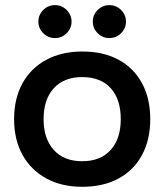

<svg xmlns="http://www.w3.org/2000/svg" viewBox="-20 -708 632 738"><path d="M295.8 10Q216.7 10 157.9 -22.1Q99.2 -54.2 66.7 -112.5Q34.2 -170.8 34.2 -250Q34.2 -329.2 66.2 -387.5Q98.3 -445.8 157.5 -477.9Q216.7 -510 296.7 -510Q377.5 -510 435.8 -478.3Q494.2 -446.7 525.8 -388.3Q557.5 -330 557.5 -250Q557.5 -170.8 525.8 -112.1Q494.2 -53.3 435.4 -21.7Q376.7 10 295.8 10ZM295.8 -88.3Q366.7 -88.3 405.4 -131.7Q444.2 -175 444.2 -250Q444.2 -326.7 405.4 -369.2Q366.7 -411.7 295.8 -411.7Q225.8 -411.7 186.7 -368.8Q147.5 -325.8 147.5 -250Q147.5 -175 186.7 -131.7Q225.8 -88.3 295.8 -88.3ZM400 -561.7Q374.2 -561.7 355.4 -580.4Q336.7 -599.2 336.7 -625Q336.7 -650.8 355.4 -669.6Q374.2 -688.3 400 -688.3Q426.7 -688.3 445.4 -669.6Q464.2 -650.8 464.2 -625Q464.2 -599.2 445.4 -580.4Q426.7 -561.7 400 -561.7ZM191.7 -561.7Q165 -561.7 146.2 -580.4Q127.5 -599.2 127.5 -625Q127.5 -650.8 146.2 -669.6Q165 -688.3 191.7 -688.3Q217.5 -688.3 236.3 -669.6Q255 -650.8 255 -625Q255 -599.2 236.3 -580.4Q217.5 -561.7 191.7 -561.7Z"/></svg>

Font: Funnel Display Medium
Style: Regular
Weight: 500
Designer: NORD ID, Kristian Moeller
Foundry: Dicotype
Version: Version 1.000